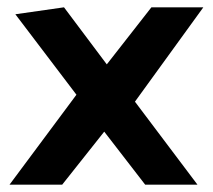

<svg xmlns="http://www.w3.org/2000/svg" viewBox="-20 -505 582 525"><path d="M6 0 189 -246 22 -466 155 -485 272 -329 394 -485H536L349 -227L520 0H377L265 -145L150 0Z"/></svg>

Font: Palanquin
Style: Bold
Weight: 700
Designer: Pria Ravichandran
Version: Version 1.0.4